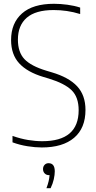

<svg xmlns="http://www.w3.org/2000/svg" viewBox="-20 -769 509 1013"><path d="M200.5 9Q165.5 9 124.8 2.5Q84 -4 46 -18V-52Q88.5 -37 127.8 -30.5Q167 -24 203 -24Q395 -24 395 -187.5Q395 -256.5 358 -292.8Q321 -329 237.5 -354.5L209 -363Q124 -388.5 81.2 -435Q38.5 -481.5 38.5 -558Q38.5 -647 96 -698Q153.5 -749 265 -749Q298.5 -749 335.8 -744Q373 -739 403 -729V-695Q367 -706 332.5 -711Q298 -716 263 -716Q168 -716 121.2 -675.5Q74.5 -635 74.5 -560Q74.5 -493.5 109 -457Q143.5 -420.5 224.5 -396L253 -387.5Q343 -361 387 -313.8Q431 -266.5 431 -189Q431 -93 371 -42Q311 9 200.5 9ZM225 224Q233 203 236.8 186.2Q240.5 169.5 241.5 155H238Q224.5 155 215.8 146Q207 137 207 123Q207 109.5 215.2 100.8Q223.5 92 236 92Q269 92 269 135Q269 153 263.8 176.8Q258.5 200.5 247 224Z"/></svg>

Font: Encode Sans SemiCondensed SemiCondensed Thin
Style: Regular
Weight: 100
Width: 4
Designer: Multiple Designers
Foundry: Impallari Type
Version: Version 3.000; ttfautohint (v1.8.3) -l 8 -r 50 -G 200 -x 14 